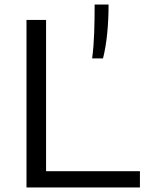

<svg xmlns="http://www.w3.org/2000/svg" viewBox="-20 -828 648 848"><path d="M97 0V-740H183.5V-72H598V0ZM387 -570Q394 -624 396 -683.2Q398 -742.5 398 -808H459.5Q459.5 -740.5 453.5 -680.2Q447.5 -620 435 -570Z"/></svg>

Font: Encode Sans Expanded Expanded
Style: Regular
Weight: 400
Width: 7
Designer: Multiple Designers
Foundry: Impallari Type
Version: Version 3.000; ttfautohint (v1.8.3) -l 8 -r 50 -G 200 -x 14 